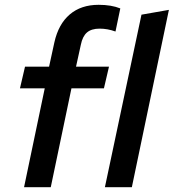

<svg xmlns="http://www.w3.org/2000/svg" viewBox="-20 -778 722 798"><path d="M80 0 166 -411H63L84 -501H184L206 -602Q223 -678 270 -718Q317 -758 390 -758Q443 -758 480 -743L460 -647Q427 -659 394 -659Q360 -659 341.5 -643Q323 -627 316 -592L296 -501H433L412 -411H277L191 0ZM416 0 568 -717 682 -737 528 0Z"/></svg>

Font: Red Hat Text Medium
Style: Italic
Weight: 500
Italic angle: -12°
Designer: Pentagram, MCKL
Foundry: Pentagram, MCKL
Version: Version 1.023; ttfautohint (v1.8.3)